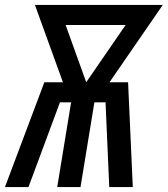

<svg xmlns="http://www.w3.org/2000/svg" viewBox="-34 -755 677 775"><path d="M-14 0 145 -423H220L107 -735H623L408 -423H483L502 0H407L392 -342H347L291 0H197L253 -342H208L81 0ZM314 -423 473 -654H231Z"/></svg>

Font: Iosevka SmBd Ex Obl
Style: Regular
Weight: 600
Width: 7
Italic angle: -9°
Monospace: yes
Designer: Belleve Invis
Foundry: Belleve Invis
Version: Version 32.5.0; ttfautohint (v1.8.4)